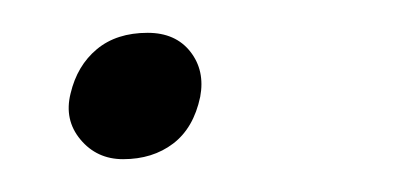

<svg xmlns="http://www.w3.org/2000/svg" viewBox="-20 -87 249 117"><path d="M55 10Q39 10 29 -2Q19 -14 23 -30Q27 -47 39 -57Q51 -67 70 -67Q87 -67 96 -55.5Q105 -44 102 -28Q98 -9 85.5 0.5Q73 10 55 10Z"/></svg>

Font: REM Medium Thin
Style: Italic
Weight: 250
Italic angle: -11°
Version: Version 1.005;gftools[0.9.28]